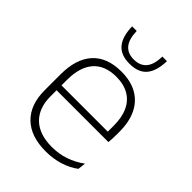

<svg xmlns="http://www.w3.org/2000/svg" viewBox="-202 -779 887 887"><g transform="rotate(45 241.5 -335.5)"><path d="M258 10Q160 10 107.5 -41.2Q55 -92.5 55 -187V-290.5Q55 -391.5 103.5 -445Q152 -498.5 245 -498.5Q307 -498.5 349.2 -474.2Q391.5 -450 413.2 -404.8Q435 -359.5 435 -295.5V-278Q435 -265.5 434.5 -252.8Q434 -240 432.5 -225.5H396Q396.5 -245.5 396.5 -263.2Q396.5 -281 396.5 -296Q396.5 -350.5 379.2 -388Q362 -425.5 328.2 -445.2Q294.5 -465 245 -465Q171 -465 132.5 -421Q94 -377 94 -293V-245V-239V-184.5Q94 -147 105 -117.5Q116 -88 137.2 -67.2Q158.5 -46.5 190 -35.5Q221.5 -24.5 263 -24.5Q310 -24.5 350.5 -38.5Q391 -52.5 426.5 -78.5L422 -40Q391.5 -17 349.8 -3.5Q308 10 258 10ZM75 -225.5V-257.5H422.5V-225.5ZM245.5 -550Q188.5 -550 161 -582.8Q133.5 -615.5 132 -681H162Q163.5 -628 184.5 -603Q205.5 -578 245.5 -578Q286 -578 307.2 -603Q328.5 -628 329.5 -681H359.5Q358 -615.5 330.5 -582.8Q303 -550 245.5 -550Z"/></g></svg>

Font: Anek Latin ExtraLight
Style: Regular
Weight: 250
Designer: Yesha Goshar
Foundry: Ek Type
Version: Version 1.003